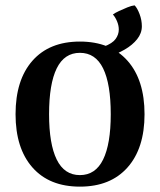

<svg xmlns="http://www.w3.org/2000/svg" viewBox="-20 -682 597 716"><path d="M278 14Q164 14 101 -57.5Q38 -129 38 -256Q38 -384 101 -455.5Q164 -527 278 -527Q392 -527 455.5 -455.5Q519 -384 519 -256Q519 -129 455.5 -57.5Q392 14 278 14ZM278 -29Q336 -29 364.5 -87Q393 -145 393 -256Q393 -369 364.5 -427Q336 -485 278 -485Q220 -485 191.5 -427Q163 -369 163 -256Q163 -145 191.5 -87Q220 -29 278 -29ZM382 -469 367 -508Q399 -520 411 -536.5Q423 -553 423 -572Q423 -587 416.5 -602.5Q410 -618 401 -628Q409 -634 424 -641Q439 -648 455 -654.5Q471 -661 482 -662Q492 -652 500.5 -629.5Q509 -607 509 -584Q509 -558 491.5 -536Q474 -514 445.5 -497.5Q417 -481 382 -469Z"/></svg>

Font: Arima SemiBold
Style: Regular
Weight: 600
Designer: Joana Correia and Natanael Gama
Foundry: NDISCOVER
Version: Version 1.101;gftools[0.9.23]